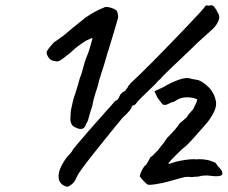

<svg xmlns="http://www.w3.org/2000/svg" viewBox="-20 -693 868 732"><path d="M237 19Q219 16 209.5 2.5Q200 -11 205 -35.5Q210 -60 235 -94Q243 -102 249.5 -109.5Q256 -117 258 -123Q263 -129 280 -149.5Q297 -170 319.5 -195.5Q342 -221 364 -246Q386 -271 402 -288.5Q418 -306 419 -309Q423 -308 428 -313Q433 -318 435 -325Q438 -333 445 -339Q452 -345 457 -346Q459 -351 463 -355Q467 -359 468 -363Q469 -366 472.5 -368.5Q476 -371 477 -375Q486 -383 509.5 -405.5Q533 -428 564 -459.5Q595 -491 628.5 -525.5Q662 -560 690.5 -590Q719 -620 737.5 -640Q756 -660 758 -663Q763 -676 777 -671Q784 -675 793 -671Q793 -671 799.5 -663Q806 -655 810 -645Q816 -636 816 -627.5Q816 -619 811 -610Q806 -599 799.5 -591.5Q793 -584 778.5 -571Q764 -558 734 -531Q728 -525 712.5 -510Q697 -495 677 -476Q657 -457 638 -439Q619 -421 606.5 -408.5Q594 -396 594 -394Q591 -392 585.5 -387Q580 -382 573 -373Q565 -365 547.5 -348.5Q530 -332 516 -318Q502 -304 501 -301Q499 -298 496.5 -295.5Q494 -293 488 -291Q486 -292 484 -288.5Q482 -285 482 -285Q482 -281 473 -270Q464 -259 448 -245Q432 -226 405 -192.5Q378 -159 349.5 -123.5Q321 -88 299.5 -59.5Q278 -31 273 -19Q265 0 255 8.5Q245 17 237 19ZM272 -205Q269 -206 262.5 -209.5Q256 -213 251.5 -222.5Q247 -232 249 -252Q249 -257 249.5 -264Q250 -271 252 -280Q256 -300 259 -311.5Q262 -323 263 -325Q267 -335 273 -355.5Q279 -376 285 -397Q289 -405 293 -420Q297 -435 302 -452Q305 -464 312 -480.5Q319 -497 322 -509Q325 -518 327.5 -528Q330 -538 333 -547Q328 -548 323 -545Q318 -542 308 -538Q299 -532 288.5 -525Q278 -518 266 -508Q259 -502 251 -494.5Q243 -487 234 -481Q218 -467 208.5 -462Q199 -457 190 -460Q175 -461 166.5 -472Q158 -483 158 -492Q157 -495 161 -501.5Q165 -508 172.5 -516.5Q180 -525 185 -531Q191 -535 199.5 -541Q208 -547 213 -551Q217 -553 223 -558Q229 -563 234 -567Q237 -569 244.5 -576Q252 -583 264 -592Q274 -600 284.5 -608.5Q295 -617 306 -626Q326 -640 345.5 -650Q365 -660 374 -663Q381 -668 392.5 -666Q404 -664 413.5 -659.5Q423 -655 426 -651Q427 -648 429 -640.5Q431 -633 430 -625Q428 -618 424 -603.5Q420 -589 414.5 -571.5Q409 -554 404 -536.5Q399 -519 395 -507Q392 -499 389 -488.5Q386 -478 382.5 -465.5Q379 -453 375.5 -441.5Q372 -430 369 -422Q367 -417 365.5 -411.5Q364 -406 363 -402Q360 -395 358 -387.5Q356 -380 353 -366Q347 -349 341 -328.5Q335 -308 332 -290Q329 -280 325 -268Q321 -256 319 -247Q317 -238 314 -231Q311 -224 308 -220Q304 -206 295 -202.5Q286 -199 272 -205ZM544 11Q539 9 528 -2.5Q517 -14 513 -21Q513 -25 517 -35Q521 -45 526.5 -53.5Q532 -62 534 -62Q535 -62 539 -68Q543 -74 547.5 -82Q552 -90 552 -92L562 -100L566 -102H564L575 -113L585 -123H584L600 -143Q605 -148 607.5 -153Q610 -158 618 -168Q635 -185 648 -200Q661 -215 662 -219Q662 -219 666 -223.5Q670 -228 674 -230L693 -247Q696 -254 703 -261.5Q710 -269 716 -276L730 -305Q732 -312 732 -313.5Q732 -315 719 -319H720Q707 -322 693 -322Q681 -322 670.5 -319Q660 -316 643 -305Q639 -304 635 -303Q631 -302 626 -299Q620 -296 615 -294Q610 -292 601 -294Q601 -294 601 -294Q601 -294 595 -301L580 -321L569 -345L603 -361Q631 -378 661.5 -389Q692 -400 711 -392Q719 -391 726 -389.5Q733 -388 733 -388Q741 -387 753 -379Q765 -371 776 -360Q787 -349 791 -339V-340Q796 -333 800 -319.5Q804 -306 804 -298Q804 -285 797 -269Q790 -253 777 -235Q774 -230 761 -215.5Q748 -201 732.5 -183Q717 -165 703.5 -151Q690 -137 685 -133Q680 -130 669.5 -120Q659 -110 647.5 -98.5Q636 -87 628.5 -78.5Q621 -70 622 -70L625 -68Q625 -68 631 -70Q646 -76 666.5 -80Q687 -84 704.5 -85.5Q722 -87 728 -85Q736 -87 754 -85.5Q772 -84 785 -79Q786 -79 787.5 -78Q789 -77 790 -77Q791 -76 794 -76Q802 -73 805 -68Q808 -62 811 -59Q819 -52 824 -44Q829 -36 827.5 -29.5Q826 -23 813 -21.5Q800 -20 771 -24Q765 -24 756 -23.5Q747 -23 742 -21Q739 -20 733.5 -19.5Q728 -19 720 -19Q719 -19 717 -18.5Q715 -18 713 -18H707Q695 -20 681 -17Q667 -14 651 -9Q642 -6 618.5 0Q595 6 572.5 9.5Q550 13 544 11Z"/></svg>

Font: Caveat SemiBold
Style: Regular
Weight: 600
Designer: Pablo Impallari
Foundry: Pablo Impallari
Version: Version 2.000